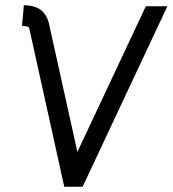

<svg xmlns="http://www.w3.org/2000/svg" viewBox="-20 -711 658 732"><path d="M64 -613 71 -691Q152 -691 167 -619L275 -132L536 -687H618L295 1H225L92 -601Q91 -607 87.5 -608.5Q84 -610 77 -611Q70 -612 64 -613Z"/></svg>

Font: Bellota Text
Style: Bold Italic
Weight: 700
Italic angle: -7.5°
Designer: Kemie Guaida
Foundry: Kemie Guaida
Version: Version 4.001